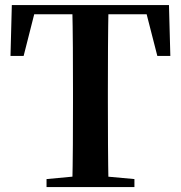

<svg xmlns="http://www.w3.org/2000/svg" viewBox="-20 -761 735 781"><path d="M169.3 0V-32.6L326.9 -47.3H365.6L526.8 -32.6V0ZM273.9 0Q275.9 -85.2 276.4 -171.8Q276.9 -258.5 276.9 -346.1V-393.6Q276.9 -481.3 276.4 -567.7Q275.9 -654.1 273.9 -740.5H421.5Q419.8 -655.6 419.3 -568.4Q418.8 -481.3 418.8 -393.6V-346.9Q418.8 -259.9 419.3 -173.3Q419.8 -86.6 421.5 0ZM22.7 -533.4 28.1 -740.5H667.3L672.9 -533.4H620L566.9 -740.5L633.7 -702.9H60.9L128.7 -740.5L76.1 -533.4Z"/></svg>

Font: Early Summer Mincho VF
Style: Regular
Weight: 250
Designer: GuiWonder
Version: Version 1.002